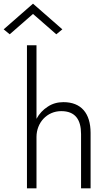

<svg xmlns="http://www.w3.org/2000/svg" viewBox="-68 -1027 593 1047"><path d="M112 -951 239 -840 272 -867 112 -1007 -48 -867 -15 -840ZM131 -780H79V0H131V-280C131 -358 188 -421 266 -421C342 -421 374 -375 374 -296V0H426V-302C426 -410 374 -470 278 -470C246 -470 217 -462 192 -445C167 -429 146 -407 131 -379Z"/></svg>

Font: Jost Light
Style: Regular
Weight: 300
Version: Version 3.710